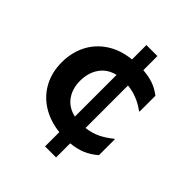

<svg xmlns="http://www.w3.org/2000/svg" viewBox="-208 -766 1010 1010"><g transform="rotate(45 297.0 -261.0)"><path d="M528 -52Q495 -23 458.5 -8Q422 7 377 11V116H295V10Q217 1 160.5 -35.5Q104 -72 74 -129.5Q44 -187 44 -259Q44 -332 74 -390.5Q104 -449 160.5 -486Q217 -523 295 -531V-638H377V-533Q419 -530 452.5 -518.5Q486 -507 517 -483V-365H513Q450 -412 377 -419V-103Q419 -108 454 -124.5Q489 -141 524 -170H528ZM295 -106V-416Q240 -403 210.5 -360.5Q181 -318 181 -258Q181 -200 210.5 -159Q240 -118 295 -106Z"/></g></svg>

Font: AmikoBold
Style: Bold
Weight: 700
Designer: Pablo Impallari, Rodrigo Fuenzalida, Andres Torresi
Foundry: Impallari Type
Version: Version 1.000; ttfautohint (v1.3)